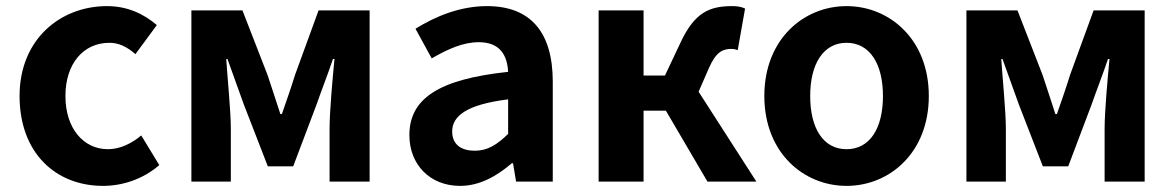

<svg xmlns="http://www.w3.org/2000/svg" viewBox="-20 -594 3843 628"><path d="M317 14C379 14 447 -7 501 -54L442 -151C411 -125 373 -106 333 -106C253 -106 194 -174 194 -280C194 -385 252 -454 338 -454C369 -454 395 -441 423 -417L493 -512C452 -547 399 -574 330 -574C178 -574 44 -466 44 -280C44 -94 162 14 317 14Z M606 0H735V-173C735 -230 724 -339 720 -401H724C740 -355 762 -297 778 -251L856 -50H939L1015 -251C1031 -297 1053 -353 1069 -401H1074C1068 -339 1058 -230 1058 -173V0H1189V-560H1022L945 -349C931 -303 916 -262 902 -221H897C884 -262 870 -303 855 -349L773 -560H606Z M1485 14C1549 14 1605 -18 1654 -60H1658L1668 0H1788V-327C1788 -489 1715 -574 1573 -574C1485 -574 1405 -541 1339 -500L1392 -403C1444 -433 1494 -456 1546 -456C1615 -456 1639 -414 1642 -359C1416 -335 1319 -272 1319 -152C1319 -57 1385 14 1485 14ZM1533 -101C1490 -101 1459 -120 1459 -164C1459 -214 1505 -252 1642 -269V-156C1606 -121 1575 -101 1533 -101Z M1938 0H2085V-232H2158L2294 0H2454L2265 -294L2299 -372C2323 -426 2345 -434 2373 -434C2381 -434 2387 -432 2393 -430L2417 -566C2405 -572 2390 -574 2375 -574C2300 -574 2252 -553 2206 -455L2155 -347H2085V-560H1938Z M2749 14C2889 14 3018 -94 3018 -280C3018 -466 2889 -574 2749 -574C2609 -574 2480 -466 2480 -280C2480 -94 2609 14 2749 14ZM2749 -106C2673 -106 2630 -174 2630 -280C2630 -385 2673 -454 2749 -454C2825 -454 2868 -385 2868 -280C2868 -174 2825 -106 2749 -106Z M3141 0H3270V-173C3270 -230 3259 -339 3255 -401H3259C3275 -355 3297 -297 3313 -251L3391 -50H3474L3550 -251C3566 -297 3588 -353 3604 -401H3609C3603 -339 3593 -230 3593 -173V0H3724V-560H3557L3480 -349C3466 -303 3451 -262 3437 -221H3432C3419 -262 3405 -303 3390 -349L3308 -560H3141Z"/></svg>

Font: Noto Sans HK
Style: Bold
Weight: 700
Designer: Ryoko NISHIZUKA 西塚涼子 (kana, bopomofo & ideographs); Paul D. Hunt (Latin, Greek & Cyrillic); Sandoll Communications 산돌커뮤니
Foundry: Adobe
Version: Version 2.002;hotconv 1.0.116;makeotfexe 2.5.65601